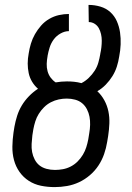

<svg xmlns="http://www.w3.org/2000/svg" viewBox="-20 -755 540 783"><path d="M203 8Q174 8 147 2.5Q120 -3 97.5 -17.5Q75 -32 59.5 -54Q44 -76 37 -102.5Q30 -129 30.5 -157.5Q31 -186 35 -214L39 -239Q43 -261 50 -283Q57 -305 69 -325Q81 -345 98 -362.5Q115 -380 135 -393Q121 -405 111 -421.5Q101 -438 97 -457Q93 -476 93 -496Q93 -516 97 -537Q100 -557 106 -577Q112 -597 122.5 -615.5Q133 -634 147.5 -650.5Q162 -667 181 -678Q200 -689 220.5 -693.5Q241 -698 261 -698V-628Q244 -628 227 -618.5Q210 -609 199 -594Q188 -579 182.5 -561.5Q177 -544 174 -527V-526Q171 -510 170.5 -494.5Q170 -479 174 -464.5Q178 -450 186.5 -438.5Q195 -427 207 -419Q218 -421 230 -422Q242 -423 253 -423Q268 -423 282.5 -421.5Q297 -420 312 -416Q328 -424 342 -437.5Q356 -451 366 -466.5Q376 -482 381 -499.5Q386 -517 389 -535V-536Q392 -549 393.5 -562.5Q395 -576 395 -589.5Q395 -603 392 -616Q389 -629 383 -640Q377 -651 366 -658Q355 -665 342 -665L341 -735Q366 -735 389.5 -728Q413 -721 430 -705.5Q447 -690 456.5 -668.5Q466 -647 469.5 -623Q473 -599 472 -574Q471 -549 466 -524Q463 -504 456.5 -483.5Q450 -463 438.5 -444.5Q427 -426 411.5 -410Q396 -394 377 -383Q394 -367 405.5 -346Q417 -325 422 -301Q427 -277 426 -251.5Q425 -226 421 -200L417 -176Q413 -151 404.5 -126.5Q396 -102 381.5 -80Q367 -58 346.5 -40.5Q326 -23 302.5 -12Q279 -1 253.5 3.5Q228 8 203 8ZM204 -62Q220 -62 236.5 -65Q253 -68 268.5 -76Q284 -84 296.5 -96.5Q309 -109 318 -124Q327 -139 332 -155Q337 -171 340 -187L344 -212Q347 -229 347.5 -246Q348 -263 345 -279Q342 -295 334.5 -309.5Q327 -324 315 -334Q303 -344 286.5 -348.5Q270 -353 252 -353Q236 -353 219.5 -349.5Q203 -346 187.5 -338Q172 -330 159.5 -317.5Q147 -305 138 -290.5Q129 -276 124 -260Q119 -244 116 -228L112 -203Q110 -186 109 -168.5Q108 -151 111 -135Q114 -119 121.5 -104.5Q129 -90 141 -80.5Q153 -71 169.5 -66.5Q186 -62 204 -62Z"/></svg>

Font: Iosevka Term Curly
Style: Italic
Weight: 400
Italic angle: -9°
Designer: Belleve Invis
Foundry: Belleve Invis
Version: Version 32.3.0